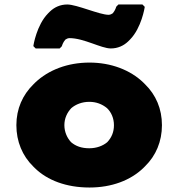

<svg xmlns="http://www.w3.org/2000/svg" viewBox="-20 -814 795 856"><path d="M474 -598C505 -598 531 -610 551 -629L560 -638C611 -690 625 -781 625 -781V-784L615 -794H508L499 -785L498 -783C498 -783 494 -768 483 -755C479 -752 472 -748 464 -748C424 -748 322 -794 280 -794C249 -794 223 -782 203 -763L194 -754C143 -702 129 -611 129 -611V-608L139 -598H246L255 -607L256 -609C256 -609 260 -624 271 -637C275 -640 282 -644 290 -644C354 -644 431 -598 474 -598ZM488 -256C488 -226 478 -201 458 -180C439 -164 411 -153 378 -153C344 -153 318 -162 297 -180C280 -198 267 -225 267 -256C267 -286 279 -312 298 -332C318 -349 346 -360 378 -360C409 -360 435 -350 457 -332C476 -314 488 -287 488 -256ZM128 -72 135 -65C191 -10 276 22 379 22C478 22 562 -10 619 -65L627 -73C675 -120 702 -183 702 -256C702 -329 675 -391 627 -438L619 -446C561 -502 475 -535 379 -535C281 -535 196 -502 137 -446L129 -438C81 -391 53 -329 53 -256C53 -183 80 -119 128 -72Z"/></svg>

Font: Hussar Woodtype
Style: Ultra
Weight: 900
Foundry: Cannot Into Space Fonts
Version: Version 1.07